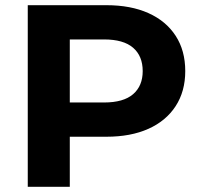

<svg xmlns="http://www.w3.org/2000/svg" viewBox="-20 -720 764 740"><path d="M87 0V-700H390Q484 -700 552 -669.5Q620 -639 657 -582Q694 -525 694 -446Q694 -368 657 -311Q620 -254 552 -223.5Q484 -193 390 -193H177L249 -266V0ZM249 -248 177 -325H381Q456 -325 493 -357Q530 -389 530 -446Q530 -504 493 -536Q456 -568 381 -568H177L249 -645Z"/></svg>

Font: MOST Montserrat
Style: Bold
Weight: 700
Designer: Julieta Ulanovsky
Foundry: Julieta Ulanovsky
Version: Version 8.000;March 11, 2024;FontCreator 15.0.0.2926 64-bit